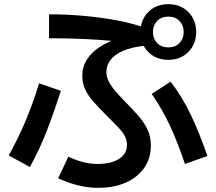

<svg xmlns="http://www.w3.org/2000/svg" viewBox="-20 -840 1040 924"><path d="M260 18 309 -86Q347 -68 381.5 -59.5Q416 -51 451 -51Q515 -51 553 -75.5Q591 -100 591 -142Q591 -168 578.5 -189Q566 -210 543 -233.5Q520 -257 491 -286Q457 -320 431 -349Q405 -378 390.5 -408.5Q376 -439 376 -476Q376 -518 398 -553Q420 -588 459 -613.5Q498 -639 549.5 -655Q601 -671 660 -676L651 -625Q599 -635 530.5 -642Q462 -649 382 -652.5Q302 -656 216 -656V-771Q306 -771 391 -763Q476 -755 550 -740.5Q624 -726 681 -705L686 -621Q614 -614 571.5 -595Q529 -576 510.5 -550Q492 -524 492 -493Q492 -474 501 -453.5Q510 -433 528.5 -410Q547 -387 573 -360Q613 -320 643 -286Q673 -252 689.5 -217.5Q706 -183 706 -139Q706 -79 675 -33.5Q644 12 587 38Q530 64 450 64Q405 64 356 52Q307 40 260 18ZM124 -36 22 -92Q71 -180 106 -265Q141 -350 168 -439L273 -403Q243 -309 208.5 -218.5Q174 -128 124 -36ZM978 -89 870 -51Q837 -150 799 -232.5Q761 -315 710 -388L801 -447Q857 -375 899.5 -285Q942 -195 978 -89ZM790 -552Q731 -552 693.5 -590Q656 -628 656 -686Q656 -744 693.5 -782Q731 -820 790 -820Q849 -820 886.5 -782Q924 -744 924 -686Q924 -628 886.5 -590Q849 -552 790 -552ZM790 -612Q824 -612 844 -633Q864 -654 864 -686Q864 -718 844 -739Q824 -760 790 -760Q756 -760 736 -739Q716 -718 716 -686Q716 -654 736 -633Q756 -612 790 -612Z"/></svg>

Font: Murecho Thin Medium
Style: Regular
Weight: 500
Version: Version 1.010